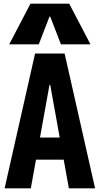

<svg xmlns="http://www.w3.org/2000/svg" viewBox="-20 -1020 540 1040"><path d="M5 0 170 -730H330L495 0H353L252 -560H248L147 0ZM110 -155V-275H390V-155ZM30 -780 145 -1000H355L470 -780H310L252 -930H248L190 -780Z"/></svg>

Font: M PLUS 1 Code
Style: Regular
Weight: 400
Designer: Coji Morishita
Foundry: UNDERFOREST DESIGN
Version: Version 1.005